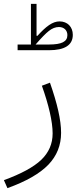

<svg xmlns="http://www.w3.org/2000/svg" viewBox="-103 -704 399 985"><path d="M-12.7 -475.6V-446.3H147.5C229.5 -446.3 270.5 -472.7 270.5 -525.4C270.5 -565.9 243.2 -594.2 202.6 -594.2C167 -594.2 133.8 -569.3 89.4 -520.5H84.5V-684.1H55.7V-475.6ZM79.6 -475.6C108.4 -508.8 130.9 -532.2 147.9 -545.4C164.6 -558.6 181.6 -565.4 199.2 -565.4C225.1 -565.4 242.7 -548.8 242.7 -523.9C242.7 -490.2 213.4 -475.6 147.5 -475.6ZM111.8 -264.2C147 -166 167 -79.6 167 -19.5C167 33.7 147.5 78.6 108.4 116.2C69.3 153.3 5.4 188 -83 220.2L-64.9 261.2C31.2 226.6 101.1 186.5 145 141.1C188.5 95.7 210.4 41.5 210.4 -22.5C210.4 -88.9 190.4 -173.8 153.3 -279.8Z"/></svg>

Font: Estedad ExtraLight
Style: Regular
Weight: 200
Designer: Amin Abedi
Version: Version 7.3